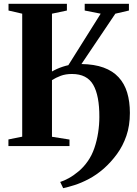

<svg xmlns="http://www.w3.org/2000/svg" viewBox="-20 -763 714 1003"><path d="M310 220 294.5 187.5Q313 182 338.8 168Q364.5 154 391.2 131.5Q418 109 439 78.5Q460 48.5 473 10.5Q486 -27.5 492.5 -69.2Q499 -111 499 -151.5Q499.5 -263.5 467 -320Q434.5 -376.5 356 -376.5Q322.5 -376.5 297.2 -367Q272 -357.5 251.5 -344.5V-48.5L343 -34V0H24V-34.5L96 -49V-691.5L24.5 -708V-743H329.5V-708L251.5 -691.5V-389.5Q263.5 -396.5 278 -403Q292.5 -409.5 307.8 -414.5Q323 -419.5 337 -422.5L506 -691.5L422.5 -708V-743H653.5V-708L582.5 -691.5L405.5 -428.5Q473 -427.5 521 -410Q569 -392.5 599.5 -359.5Q630 -326.5 644.2 -279.8Q658.5 -233 658.5 -173Q658.5 -106.5 640.2 -53.5Q622 -0.5 591.2 41.5Q560.5 83.5 523 117Q484 151 444 172Q404 193 369 204Q334 215 310 220Z"/></svg>

Font: Merriweather 96pt
Style: Bold
Weight: 700
Version: Version 2.100